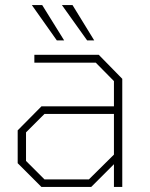

<svg xmlns="http://www.w3.org/2000/svg" viewBox="-20 -740 592 760"><path d="M205 -580 106 -720H147L234 -580ZM325 -580 225 -720H267L353 -580ZM144 0 50 -94V-224L144 -319H431V-419L359 -492H116V-523H371L464 -428V0H431V-90L341 0ZM156 -30H332L431 -128V-289H156L83 -216V-103Z"/></svg>

Font: Tomorrow ExtraLight
Style: Regular
Weight: 275
Designer: Tony de Marco, Monica Rizzolli
Foundry: Just in Type
Version: Version 2.002